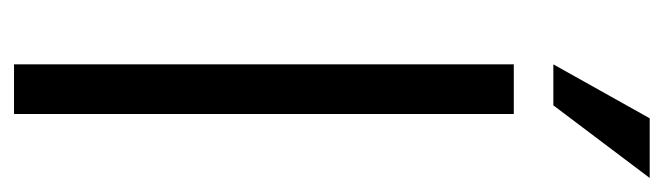

<svg xmlns="http://www.w3.org/2000/svg" viewBox="-348 -576 924 267"><g transform="rotate(90 113.5 -442.0)"><path d="M69 0V-695H138V0ZM126 -750H69L144 -884H227Z"/></g></svg>

Font: Ek Mukta Light
Style: Regular
Weight: 300
Designer: Girish Dalvi and Yashodeep Gholap
Foundry: Ek Type
Version: Version 2.538;PS 1.002;hotconv 16.6.51;makeotf.lib2.5.65220;